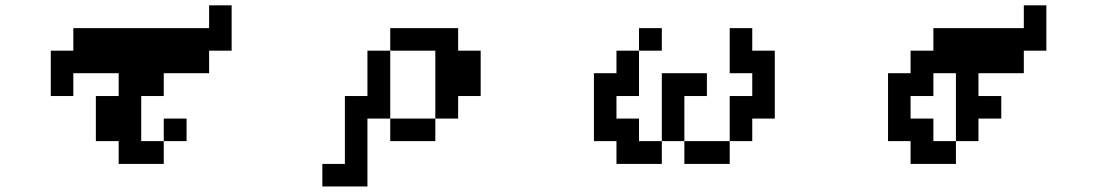

<svg xmlns="http://www.w3.org/2000/svg" viewBox="-20 -546 4040 707"><path d="M167 -192.4V-359.4H250V-442.4H750V-526.4H833V-359.4H750V-276.4H583V-192.4H500V-26.4H583V-109.4H667V-26.4H583V57.6H417V-26.4H333V-192.4H417V-276.4H250V-192.4Z M1167 57.6H1250V-192.4H1333V-359.4H1417V-442.4H1667V-359.4H1750V-192.4H1667V-109.4H1583V-359.4H1417V-109.4H1583V-26.4H1417V-109.4H1333V140.6H1167Z M2167 -26.4V-276.4H2250V-359.4H2333V-442.4H2417V-359.4H2333V-192.4H2250V-109.4H2333V-26.4H2417V-276.4H2583V-192.4H2500V-26.4H2667V-192.4H2750V-276.4H2667V-442.4H2750V-359.4H2833V-109.4H2750V-26.4H2667V57.6H2500V-26.4H2417V57.6H2250V-26.4Z M3250 -26.4V-276.4H3333V-359.4H3417V-442.4H3750V-526.4H3833V-359.4H3750V-276.4H3583V-192.4H3667V-109.4H3583V-26.4H3500V57.6H3333V-26.4ZM3500 -26.4V-276.4H3417V-192.4H3333V-109.4H3417V-26.4Z"/></svg>

Font: KH Dot Dougenzaka 12
Style: Regular
Weight: 400
Designer: Original version for X68000 by Keitarou Hiraki (http://hp.vector.co.jp/authors/VA000874/) / TrueType conversion by Homem
Version: Version 1.00.20150527